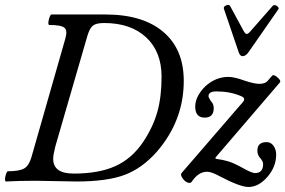

<svg xmlns="http://www.w3.org/2000/svg" viewBox="-26 -724 1143 769"><path d="M945.8 -499Q934.6 -499 929.2 -517.1L871.1 -688Q867.7 -697.3 879.6 -702.4Q891.6 -707.5 896 -699.2L948.2 -603Q956.1 -587.9 961.9 -587.9Q968.8 -587.9 980 -602.1L1066.9 -701.2Q1071.3 -704.6 1077.4 -702.9Q1083.5 -701.2 1087.6 -696Q1091.8 -690.9 1088.9 -687L970.2 -516.1Q958.5 -499 945.8 -499ZM-2.9 2.9Q-6.3 1.5 -5.9 -7.6Q-5.4 -16.6 -1.7 -27.3Q2 -38.1 5.9 -38.1Q52.2 -38.1 71.3 -49.6Q90.3 -61 100.1 -95.2L235.8 -569.8Q245.1 -602.1 231.9 -613Q218.8 -624 170.9 -624Q167 -625.5 167.7 -634.8Q168.5 -644 172.4 -655Q176.3 -666 180.2 -666H396Q545.9 -666 627.9 -596.4Q710 -526.9 710 -399.9Q710 -241.7 603 -117.2Q543.5 -49.8 472.9 -23.4Q402.3 2.9 279.8 2.9Q256.8 2.9 202.1 1.5Q147.5 0 116.2 0Q49.8 0 -2.9 2.9ZM269 -28.8Q370.1 -28.8 436.3 -58.8Q502.4 -88.9 546.9 -154.8Q586.9 -214.8 604 -275.4Q621.1 -335.9 621.1 -417Q621.1 -516.6 559.6 -574.2Q498 -631.8 391.1 -631.8Q359.9 -631.8 346.7 -621.8Q333.5 -611.8 324.2 -581.1L195.8 -138.2Q187 -103.5 187 -87.9Q187 -28.8 269 -28.8ZM969.2 24.9Q935.5 24.9 854 -18.1Q821.3 -36.1 803.2 -36.1Q768.1 -36.1 741.2 4.9Q734.4 11.7 723.4 6.3Q712.4 1 704.1 -11.7Q695.8 -24.4 701.2 -30.8L948.2 -316.9Q952.1 -320.8 952.1 -327.1Q952.1 -333.5 939.9 -338.9Q895.5 -357.9 840.8 -357.9Q809.1 -357.9 809.1 -338.9Q809.1 -333.5 818.8 -318.8Q830.1 -307.6 830.1 -291Q830.1 -252.9 793.9 -252.9Q755.9 -252.9 755.9 -296.9Q755.9 -337.9 795.9 -377.9Q837.4 -416 889.2 -416Q912.6 -416 954.1 -400.9Q991.7 -388.2 1013.2 -388.2Q1035.6 -388.2 1045.9 -399.9L1064 -420.9Q1070.3 -427.2 1085.4 -414.1Q1100.6 -400.9 1095.2 -394L836.9 -92.8L837.9 -87.9Q865.7 -84.5 887 -78.1Q908.2 -71.8 939 -55.2Q981.4 -30.8 995.1 -30.8Q1027.8 -30.8 1027.8 -66.9Q1027.8 -77.6 1017.1 -89.8Q1004.9 -102.1 1004.9 -121.1Q1004.9 -154.8 1042 -154.8Q1059.1 -154.8 1069.6 -139.9Q1080.1 -125 1080.1 -105Q1080.1 -55.7 1044.9 -15.4Q1009.8 24.9 969.2 24.9Z"/></svg>

Font: Junicode SmCond Medium
Style: Italic
Weight: 500
Width: 4
Italic angle: -11°
Designer: Peter S. Baker
Version: Version 2.206